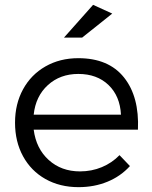

<svg xmlns="http://www.w3.org/2000/svg" viewBox="-20 -769 628 792"><path d="M549 -234H119Q129 -156 181 -109Q233 -62 310 -62Q358 -62 400 -79.5Q442 -97 473 -129L516 -84Q478 -42 423.5 -19.5Q369 3 304 3Q227 3 167.5 -30.5Q108 -64 75 -124.5Q42 -185 42 -263Q42 -340 75 -400.5Q108 -461 167.5 -495Q227 -529 303 -529Q428 -529 491.5 -449.5Q555 -370 549 -234ZM303 -464Q228 -464 177.5 -418Q127 -372 119 -296H479Q475 -373 427.5 -418.5Q380 -464 303 -464ZM319 -614H244L364 -749L443 -713Z"/></svg>

Font: Kalaa
Style: Regular
Weight: 400
Version: Version 1.20 June 5, 2016